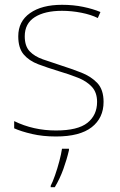

<svg xmlns="http://www.w3.org/2000/svg" viewBox="-20 -558 498 799"><path d="M411 -134Q411 -67 361.5 -28.5Q312 10 213 10Q158 10 113 -0.5Q68 -11 39 -24V-54Q119 -15 213 -15Q304 -15 344 -47Q384 -79 384 -134Q384 -173 362.5 -196.5Q341 -220 304.5 -234.5Q268 -249 224 -262Q178 -276 139.5 -290.5Q101 -305 78.5 -331.5Q56 -358 56 -407Q56 -469 105 -503.5Q154 -538 238 -538Q285 -538 326 -529.5Q367 -521 398 -508L387 -483Q359 -497 318.5 -505Q278 -513 238 -513Q166 -513 124.5 -486.5Q83 -460 83 -407Q83 -366 103.5 -344.5Q124 -323 158.5 -311Q193 -299 233 -286Q277 -272 318 -256Q359 -240 385 -212.5Q411 -185 411 -134ZM267 67Q258 106 243.5 146Q229 186 208 221H191V215Q199 200 209 171.5Q219 143 227 112.5Q235 82 238 61H267Z"/></svg>

Font: Noto Sans Oriya Thin
Style: Regular
Weight: 100
Designer: Amélie Bonet and Sol Matas
Foundry: Google LLC
Version: Version 2.006; ttfautohint (v1.8.4.7-5d5b)